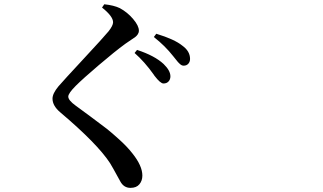

<svg xmlns="http://www.w3.org/2000/svg" viewBox="-20 -827 1540 916"><path d="M759.8 -428.7Q745.1 -428.7 716.8 -465.8Q713.9 -469.7 712.9 -471.7Q669.9 -532.2 622.1 -574.2L633.8 -588.9Q717.8 -561.5 760.7 -521.5Q793 -490.2 793 -462.9Q793 -448.2 784.2 -438.5Q775.4 -428.7 759.8 -428.7ZM856.4 -513.7Q851.6 -513.7 847.2 -515.6Q842.8 -517.6 837.4 -522.5Q832 -527.3 829.1 -530.8Q826.2 -534.2 818.4 -543.9Q810.5 -553.7 806.6 -558.6Q767.6 -608.4 713.9 -650.4L725.6 -666Q812.5 -639.6 849.6 -609.4Q886.7 -583 886.7 -545.9Q886.7 -532.2 878.4 -522.9Q870.1 -513.7 856.4 -513.7ZM519.5 -720.7Q519.5 -749 466.8 -791L477.5 -806.6Q523.4 -801.8 551.8 -788.1Q587.9 -768.6 615.2 -736.3Q642.6 -704.1 642.6 -680.7Q642.6 -670.9 637.2 -663.1Q631.8 -655.3 626 -650.9Q620.1 -646.5 604.5 -636.2Q588.9 -626 578.1 -618.2Q527.3 -581.1 451.2 -516.1Q375 -451.2 341.8 -418Q305.7 -381.8 305.7 -366.2Q305.7 -348.6 340.8 -323.2Q355.5 -312.5 411.1 -271.5Q466.8 -230.5 489.7 -212.4Q512.7 -194.3 549.8 -160.6Q586.9 -127 611.3 -95.7Q659.2 -36.1 659.2 10.7Q659.2 35.2 645 52.2Q630.9 69.3 602.5 69.3Q570.3 69.3 553.7 38.1Q513.7 -35.2 504.9 -48.8Q445.3 -140.6 267.6 -291Q230.5 -322.3 230.5 -356.4Q230.5 -380.9 258.8 -415Q283.2 -443.4 379.4 -546.9Q475.6 -650.4 498 -677.7Q519.5 -705.1 519.5 -720.7Z"/></svg>

Font: Bpmf Zihi Serif SemiBold
Style: SemiBold
Weight: 600
Foundry: But Ko
Version: Version 1.320